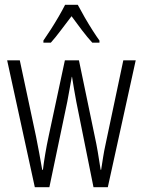

<svg xmlns="http://www.w3.org/2000/svg" viewBox="-20 -785 599 805"><path d="M300 -358Q295 -384 290.5 -411Q286 -438 282 -463H281Q276 -437 271.5 -410Q267 -383 262 -358L187 0H126L10 -532H63L131 -213Q138 -178 144.5 -143Q151 -108 157 -73H160Q163 -100 169.5 -138.5Q176 -177 184 -214L252 -532H311L378 -210Q384 -183 390 -148Q396 -113 402 -73H404Q409 -104 412.5 -127Q416 -150 423 -182L497 -532H549L432 0H372ZM306 -765Q318 -742 335 -712.5Q352 -683 369 -656.5Q386 -630 397 -615V-606H367Q346 -629 323.5 -658.5Q301 -688 280 -717Q259 -690 235.5 -658.5Q212 -627 193 -606H162V-615Q176 -635 193 -661.5Q210 -688 226 -715.5Q242 -743 253 -765Z"/></svg>

Font: Noto Sans Telugu ExtraCondensed Light
Style: Regular
Weight: 300
Width: 2
Designer: Jelle Bosma - Monotype Design Team
Foundry: Monotype Imaging Inc.
Version: Version 2.005; ttfautohint (v1.8.4.7-5d5b)